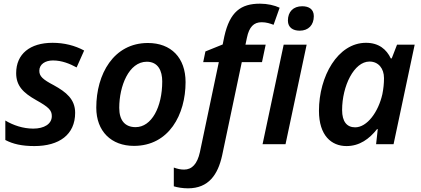

<svg xmlns="http://www.w3.org/2000/svg" viewBox="-20 -785 2294 1045"><path d="M167 10C302 10 389 -52 389 -171C389 -245 340 -284 273 -321C212 -353 194 -370 194 -400C194 -435 226 -456 268 -456C317 -456 360 -438 397 -418L438 -510C388 -537 330 -552 266 -552C143 -552 68 -491 68 -387C68 -318 106 -280 177 -240C245 -202 262 -185 262 -153C262 -110 220 -85 161 -85C106 -85 52 -103 9 -129V-23C51 -1 99 10 167 10Z M709 9C900 9 990 -162 990 -338C990 -471 911 -551 785 -551C598 -551 504 -381 504 -199C504 -70 586 9 709 9ZM718 -93C660 -93 629 -130 629 -198C629 -316 681 -449 779 -449C841 -449 863 -399 863 -342C863 -202 805 -93 718 -93Z M1003 240C1116 240 1166 165 1189 61L1296 -447H1406L1426 -542H1316L1324 -580C1336 -638 1361 -664 1404 -664C1430 -664 1450 -657 1469 -650L1502 -743C1474 -756 1436 -765 1395 -765C1291 -765 1231 -721 1201 -587L1192 -543L1098 -505L1086 -447H1171L1068 43C1054 107 1025 138 982 138C962 138 946 134 926 127V229C945 235 974 240 1003 240ZM1611 -618C1659 -618 1688 -649 1688 -697C1688 -735 1661 -751 1625 -751C1576 -751 1547 -721 1547 -673C1547 -635 1575 -618 1611 -618ZM1409 0H1534L1649 -542H1524Z M1866 10C1937 10 1990 -29 2032 -82H2036L2027 0H2122L2237 -542H2141L2112 -467H2107C2084 -516 2042 -552 1972 -552C1818 -552 1716 -369 1716 -182C1716 -47 1784 10 1866 10ZM1913 -92C1868 -92 1842 -123 1842 -186C1842 -317 1907 -450 1991 -450C2040 -450 2070 -412 2070 -360C2070 -330 2067 -302 2061 -272C2039 -175 1978 -92 1913 -92Z"/></svg>

Font: Noto Sans SemiBold
Style: Italic
Weight: 600
Italic angle: -12°
Designer: Monotype Design Team
Foundry: Monotype Imaging Inc.
Version: Version 2.013